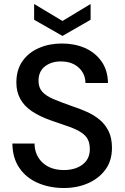

<svg xmlns="http://www.w3.org/2000/svg" viewBox="-20 -930 624 962"><path d="M300 12Q228 12 169.5 -13.5Q111 -39 77 -88.5Q43 -138 42 -211H153Q154 -151 194 -114.5Q234 -78 300 -78Q357 -78 393.5 -105.5Q430 -133 430 -182Q430 -212 420 -231.5Q410 -251 387.5 -266Q365 -281 328 -294.5Q291 -308 237 -326Q177 -347 138.5 -373.5Q100 -400 81 -435.5Q62 -471 62 -516Q62 -580 92.5 -623.5Q123 -667 175 -689.5Q227 -712 290 -712Q354 -712 405.5 -689.5Q457 -667 488.5 -622.5Q520 -578 521 -514H408Q408 -560 374.5 -591Q341 -622 286 -622Q239 -623 206 -598Q173 -573 173 -525Q173 -491 192 -470Q211 -449 249 -433Q287 -417 344 -397Q381 -385 416.5 -369Q452 -353 480 -329.5Q508 -306 524.5 -272Q541 -238 541 -189Q541 -125 508.5 -80.5Q476 -36 421.5 -12Q367 12 300 12ZM293 -750 151 -831V-910L293 -825L434 -910V-831Z"/></svg>

Font: Rethink Sans Medium
Style: Regular
Weight: 500
Designer: The Rethink Sans project authors (Hans Thiessen). DM Sans designed by Colophon Foundry.
Foundry: Rethink Communications LLC
Version: Version 1.001